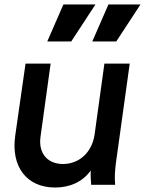

<svg xmlns="http://www.w3.org/2000/svg" viewBox="-20 -825 647 857"><path d="M226 12C291 12 349 -13 385 -64C384 -43 385 -23 387 0H494C491 -35 493 -60 497 -95L559 -541H446L402 -223C390 -144 333 -93 261 -93C192 -93 150 -141 161 -216L206 -541H94L48 -220C28 -80 100 12 226 12ZM191 -640H298L406 -805H263ZM392 -640H499L607 -805H464Z"/></svg>

Font: Mluvka SemiBold
Style: Italic
Weight: 600
Italic angle: -8°
Designer: Modified by Jiří Krblich, Original typeface by Gumpita Rahayu
Foundry: Gumpita Rahayu & Jiří Krblich
Version: Version 2.000;Glyphs 3.1.1 (3134)